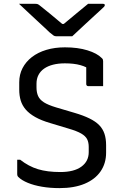

<svg xmlns="http://www.w3.org/2000/svg" viewBox="-20 -965 640 1003"><path d="M319.1 -717.7Q386.6 -717.7 436.9 -702.1Q487.3 -686.6 511.5 -661.8Q516.1 -657.8 517.4 -654.1Q518.7 -650.4 518.7 -645Q518.7 -625.4 518.7 -603Q518.7 -580.5 518.7 -558.4Q518.7 -536.2 518.7 -514.9Q499.5 -514.9 480.1 -514.9Q460.6 -514.9 441.5 -514.9Q436.5 -514.9 433.5 -517.9Q430.5 -520.9 430.5 -525.9Q430.5 -539.2 430.5 -552.6Q430.5 -566 430.5 -580Q430.5 -594 430.5 -609.1Q430.5 -624.3 430.5 -640.3L457.9 -596.2Q433.7 -615.3 400.1 -624.7Q366.5 -634.1 319.1 -634.1Q284.5 -634.1 257.2 -627.1Q229.8 -620.1 210.5 -606.6Q191.1 -593 180.9 -573.2Q170.7 -553.4 170.7 -527.8V-507.9Q170.7 -482.3 179.1 -463.3Q187.6 -444.3 209.6 -430.3Q231.7 -416.4 272.9 -404L369 -375.6Q414.9 -362.2 446.7 -346.6Q478.6 -331.1 497.8 -311.7Q517 -292.2 525.6 -266.5Q534.3 -240.7 534.3 -206.3V-167.7Q534.3 -111.6 505.5 -69.8Q476.7 -27.9 422.2 -5.1Q367.7 17.7 290.7 17.7Q242.1 17.7 199.6 10.5Q157.1 3.3 125.3 -9.9Q93.5 -23 75.9 -40.2Q72.4 -43.8 71.2 -47.3Q69.9 -50.8 69.9 -57.3Q69.9 -69.2 69.9 -80.9Q69.9 -92.6 69.9 -105.1Q69.9 -117.7 69.9 -130.7H85.3Q129.7 -95.9 178.4 -81.1Q227.1 -66.3 295.3 -66.3Q366.6 -66.3 405 -94.3Q443.5 -122.3 443.5 -170.2V-197.3Q443.5 -221.8 434.9 -238.3Q426.3 -254.7 403.8 -267.7Q381.2 -280.7 338.6 -293.1L242.3 -322.1Q195.2 -335.9 164.1 -353.6Q133 -371.2 114.6 -392.5Q96.2 -413.9 88.3 -439.7Q80.5 -465.5 80.5 -496.6V-535.3Q80.5 -575.7 97.7 -609Q114.9 -642.3 146.6 -666.9Q178.4 -691.4 222.1 -704.5Q265.9 -717.7 319.1 -717.7ZM357.5 -775.6Q347.8 -775.6 331.4 -775.6Q315.1 -775.6 298.9 -775.6Q282.7 -775.6 273 -775.6Q266 -775.6 260.2 -779.2Q254.4 -782.8 239.1 -795.8Q231.1 -803.8 213 -820.5Q195 -837.3 171.6 -858.8Q148.3 -880.3 124.2 -903Q100.2 -925.6 79.2 -945.2Q97.8 -944.7 119.9 -945Q142.1 -945.2 160.7 -945.2Q171.7 -945.2 176.5 -943.5Q181.3 -941.8 189.3 -935.2Q205.5 -922.7 241.5 -893.1Q277.5 -863.4 329 -820L275.8 -839.8Q292.2 -839.8 308.4 -839.8Q324.6 -839.8 340.6 -839.8L288.3 -819.2Q339.1 -861.8 375.9 -892.1Q412.7 -922.3 440.4 -945.2H515.9Q520.5 -945.2 523 -944.5Q525.5 -943.7 526.5 -942.2Q527.5 -940.7 527.5 -938.2Q527.5 -934.2 523.9 -930Q520.3 -925.7 504.6 -911.7Q491.6 -899.8 471.9 -881.8Q452.3 -863.8 430.6 -843.7Q408.9 -823.7 389.6 -805.5Q370.4 -787.2 357.5 -775.6Z"/></svg>

Font: Recursive Sans Linear Light
Style: Regular
Weight: 300
Version: Version 1.085